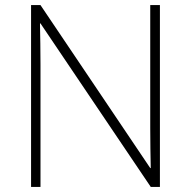

<svg xmlns="http://www.w3.org/2000/svg" viewBox="-20 -734 751 754"><path d="M608 0V-714H570V-231C570 -181 571 -120 572 -74H570L139 -714H102V0H139V-481C139 -538 138 -587 137 -642H139L572 0Z"/></svg>

Font: Noto Sans Gurmukhi ExtraLight
Style: Regular
Weight: 200
Designer: Jelle Bosma - Monotype Design Team
Foundry: Monotype Imaging Inc.
Version: Version 2.004